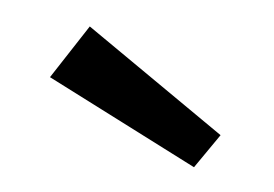

<svg xmlns="http://www.w3.org/2000/svg" viewBox="-35 -849 370 259"><g transform="rotate(10 150.0 -719.5)"><path d="M70.8 -800.8 270 -687 242.2 -638.2 29.8 -724.1Z"/></g></svg>

Font: FiraGO
Style: Regular
Weight: 400
Designer: bBox Type
Foundry: bBox Type GmbH
Version: Version 1.001;PS 001.001;hotconv 1.0.88;makeotf.lib2.5.64775